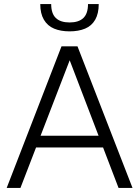

<svg xmlns="http://www.w3.org/2000/svg" viewBox="-20 -929 688 949"><path d="M13 0 284 -700H363L635 0H566L318 -648H331L81 0ZM122 -200 145 -258H504L527 -200ZM324 -774Q280 -774 247.5 -787.5Q215 -801 197 -831.5Q179 -862 179 -909H233Q233 -862 256 -840Q279 -818 324 -818Q369 -818 392 -840Q415 -862 415 -909H468Q468 -862 450.5 -831.5Q433 -801 400.5 -787.5Q368 -774 324 -774Z"/></svg>

Font: SUSE Thin Light
Style: Regular
Weight: 300
Version: Version 1.000